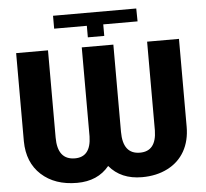

<svg xmlns="http://www.w3.org/2000/svg" viewBox="-59 -956 1102 1029"><g transform="rotate(-5 492.0 -441.5)"><path d="M925.3 -710.9V-238.8Q925.3 -163.1 893.6 -106.9Q861.8 -50.8 802 -20.3Q742.2 10.3 664.1 10.3Q550.8 10.3 487.8 -65.4Q425.8 10.3 314.5 10.3Q195.3 10.3 122.8 -55.9Q50.3 -122.1 49.3 -236.8V-710.9H220.7V-241.7Q220.7 -121.6 314.5 -121.6Q399.9 -121.6 402.3 -231.9V-710.9H572.3V-241.7Q572.3 -121.6 664.1 -121.6Q752 -121.6 753.9 -233.4V-710.9ZM263.7 -823.7V-893.1H711.4L712.4 -823.7H527.8V-761.7H439.5V-823.7Z"/></g></svg>

Font: Roboto
Style: Regular
Weight: 900
Designer: Google
Version: Version 2.001171; 2014